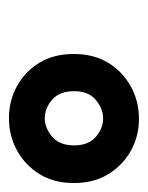

<svg xmlns="http://www.w3.org/2000/svg" viewBox="28 -780 323 418"><g transform="rotate(90 189.0 -570.5)"><path d="M236 -429Q199 -429 167 -446.5Q135 -464 116 -495.5Q97 -527 97 -570Q97 -614 116.5 -645.5Q136 -677 168 -694.5Q200 -712 238 -712Q276 -712 307.5 -694.5Q339 -677 358.5 -645.5Q378 -614 378 -570Q378 -527 358.5 -495.5Q339 -464 307 -446.5Q275 -429 236 -429ZM237 -507Q258 -507 277 -523Q296 -539 296 -571Q296 -602 277.5 -618Q259 -634 237 -634Q216 -634 197 -618Q178 -602 178 -571Q178 -539 196.5 -523Q215 -507 237 -507Z"/></g></svg>

Font: DM Sans 20pt SemiBold
Style: Italic
Weight: 600
Italic angle: -10°
Version: Version 4.004;gftools[0.9.30]